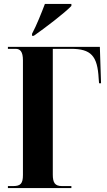

<svg xmlns="http://www.w3.org/2000/svg" viewBox="-20 -951 539 971"><path d="M142 -780V-770H151C207 -809 308 -886 341 -921V-931H207C190 -886 165 -823 142 -780ZM20 0H341V-10H293C258 -10 247 -27 247 -68V-704H339C440 -704 473 -669 479 -554L481 -530H491L485 -714H20V-704H59C82 -704 96 -690 96 -646V-66C96 -23 84 -10 47 -10H20Z"/></svg>

Font: Noto Serif Display ExtraCondensed ExtraBold
Style: Regular
Weight: 800
Width: 2
Designer: Monotype Design Team
Foundry: Monotype Imaging Inc.
Version: Version 2.009